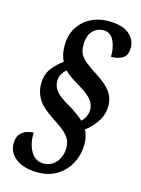

<svg xmlns="http://www.w3.org/2000/svg" viewBox="-129 -833 748 1021"><g transform="rotate(15 244.5 -322.5)"><path d="M182 115Q107 115 63 83Q19 51 19 -1Q19 -34 33.5 -52Q48 -70 68.5 -77Q89 -84 107 -84Q105 -22 129.5 19.5Q154 61 199 61Q243 61 269.5 28Q296 -5 296 -51Q296 -75 287 -94.5Q278 -114 254 -135Q230 -156 186 -184Q123 -225 100.5 -262.5Q78 -300 78 -343Q78 -398 105 -432.5Q132 -467 164 -489Q157 -503 151.5 -524Q146 -545 146 -573Q146 -632 172.5 -674Q199 -716 242.5 -738Q286 -760 337 -760Q416 -760 452.5 -729Q489 -698 489 -655Q489 -611 464 -595.5Q439 -580 400 -580Q401 -633 382.5 -669.5Q364 -706 327 -706Q290 -706 266 -680Q242 -654 242 -602Q242 -574 251.5 -554.5Q261 -535 283 -517Q305 -499 342 -475Q403 -437 428.5 -402.5Q454 -368 454 -324Q454 -275 427.5 -236Q401 -197 366 -171Q373 -158 378.5 -138.5Q384 -119 384 -95Q384 -38 359 10Q334 58 289 86.5Q244 115 182 115ZM335 -211Q366 -239 366 -282Q366 -304 349.5 -328.5Q333 -353 282 -384Q255 -400 232 -415Q209 -430 190 -449Q176 -436 166.5 -420.5Q157 -405 157 -382Q157 -351 177 -326.5Q197 -302 252 -271Q276 -257 298.5 -241Q321 -225 335 -211Z"/></g></svg>

Font: Noto Serif Condensed
Style: Bold Italic
Weight: 700
Width: 3
Italic angle: -12°
Designer: Monotype Design Team
Foundry: Monotype Imaging Inc.
Version: Version 2.014